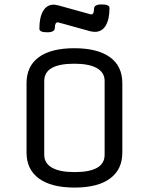

<svg xmlns="http://www.w3.org/2000/svg" viewBox="-20 -833 673 868"><path d="M533 -457V-143Q533 -67 477.5 -26Q422 15 317 15Q212 15 156 -26Q100 -67 100 -143V-457Q100 -534 155.5 -574.5Q211 -615 316 -615Q421 -615 477 -574.5Q533 -534 533 -457ZM453 -133V-467Q453 -505 418 -525Q383 -545 316 -545Q180 -545 180 -467V-133Q180 -95 215 -75Q250 -55 317 -55Q453 -55 453 -133ZM246 -808 387 -769Q388 -768 393 -768Q405 -768 405 -793Q405 -813 440 -813Q475 -813 475 -797Q475 -746 458 -717.5Q441 -689 409 -689Q399 -689 387 -692L246 -731Q245 -731 244 -731.5Q243 -732 241 -732Q228 -732 228 -707Q228 -687 193 -687Q158 -687 158 -703Q158 -755 175 -783.5Q192 -812 223 -812Q230 -812 246 -808Z"/></svg>

Font: Offside
Style: Regular
Weight: 400
Designer: Eduardo Rodriguez Tunni
Foundry: Eduardo Rodriguez Tunni
Version: Version 1.002; ttfautohint (v1.8.4.7-5d5b);gftools[0.9.23]